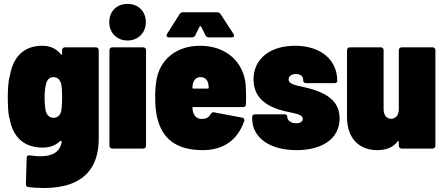

<svg xmlns="http://www.w3.org/2000/svg" viewBox="-20 -763 2283 986"><path d="M299 -505V-487C299 -482 295 -480 292 -485C267 -516 234 -528 196 -528C103 -528 47 -471 31 -375C30 -372 30 -370 29 -368C22 -345 20 -293 20 -263C20 -237 21 -184 27 -162C28 -160 28 -158 29 -155C48 -47 115 -5 199 -5C233 -5 264 -15 287 -37C291 -42 298 -39 297 -33C285 29 232 49 133 35C123 33 117 37 117 48L113 182C113 192 118 197 127 198C345 222 487 153 487 -51V-505C487 -514 481 -520 472 -520H314C305 -520 299 -514 299 -505ZM255 -158C234 -158 221 -172 215 -192C211 -213 209 -237 209 -262C209 -286 211 -312 217 -334C222 -354 235 -367 254 -367C275 -367 288 -354 294 -333C298 -312 299 -289 299 -263C299 -237 298 -213 294 -191C289 -171 276 -158 255 -158Z M635 -555C689 -555 729 -595 729 -649C729 -705 690 -743 635 -743C580 -743 541 -705 541 -649C541 -595 580 -555 635 -555ZM557 0H715C724 0 730 -6 730 -15V-505C730 -514 724 -520 715 -520H557C548 -520 542 -514 542 -505V-15C542 -6 548 0 557 0Z M1013 -626 1035 -582C1039 -574 1045 -571 1053 -571H1169C1181 -571 1186 -578 1179 -589L1113 -690C1109 -697 1103 -700 1095 -700H920C912 -700 906 -697 902 -690L838 -589C832 -579 836 -571 848 -571H965C973 -571 979 -574 983 -582L1005 -626C1007 -630 1011 -630 1013 -626ZM1242 -324C1233 -443 1143 -528 1008 -528C885 -528 800 -457 783 -349C779 -325 776 -286 777 -260C777 -223 780 -190 787 -160C812 -52 884 8 1021 8C1127 8 1200 -43 1234 -141C1237 -150 1233 -157 1223 -159L1080 -186C1072 -188 1066 -184 1061 -176C1053 -161 1039 -153 1020 -152C994 -151 979 -164 972 -186C970 -192 969 -199 968 -207C967 -211 969 -213 973 -213H1228C1237 -213 1243 -218 1243 -228C1244 -251 1244 -290 1242 -324ZM1010 -367C1032 -367 1046 -353 1050 -331L1052 -314C1052 -310 1051 -308 1047 -308H973C969 -308 968 -310 968 -314L970 -331C975 -353 988 -367 1010 -367Z M1503 8C1634 8 1724 -50 1724 -155C1724 -243 1659 -280 1589 -303C1531 -322 1462 -322 1462 -356C1462 -371 1477 -383 1499 -383C1522 -383 1537 -372 1537 -352V-351C1537 -342 1543 -336 1552 -336H1697C1706 -336 1712 -340 1712 -347C1712 -456 1627 -528 1495 -528C1368 -528 1282 -462 1282 -355C1282 -269 1339 -229 1389 -209C1456 -180 1535 -186 1535 -152C1535 -139 1522 -130 1501 -130C1477 -130 1455 -142 1455 -164C1455 -172 1449 -176 1440 -176H1290C1281 -176 1275 -170 1275 -161V-155C1275 -57 1363 8 1503 8Z M2028 -505V-203C2028 -172 2013 -153 1988 -153C1965 -153 1950 -172 1950 -203V-505C1950 -514 1944 -520 1935 -520H1777C1768 -520 1762 -514 1762 -505V-162C1762 -46 1831 8 1916 8C1961 8 1997 -4 2021 -36C2025 -40 2028 -39 2028 -34V-15C2028 -6 2034 0 2043 0H2201C2210 0 2216 -6 2216 -15V-505C2216 -514 2210 -520 2201 -520H2043C2034 -520 2028 -514 2028 -505Z"/></svg>

Font: Barlow Semi Condensed Black
Style: Regular
Weight: 900
Width: 4
Designer: Jeremy Tribby
Foundry: Tribby Type
Version: Version 1.408;PS 001.408;hotconv 1.0.88;makeotf.lib2.5.64775